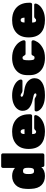

<svg xmlns="http://www.w3.org/2000/svg" viewBox="1180 -1930 760 3159"><g transform="rotate(-90 1559.5 -350.0)"><path d="M377 -683Q377 -694 385 -702Q393 -710 404 -710H589Q600 -710 608 -702Q616 -694 616 -683V-27Q616 -16 608 -8Q600 0 589 0H419Q408 0 400 -8Q392 -16 392 -27V-50Q339 10 244 10Q151 10 94 -46Q37 -102 32 -221L31 -261L32 -300Q36 -413 94.5 -471.5Q153 -530 244 -530Q325 -530 377 -483ZM327 -169Q353 -169 364 -183.5Q375 -198 377 -227Q379 -257 379 -264Q379 -271 377 -301Q375 -326 363.5 -338.5Q352 -351 327 -351Q301 -351 290.5 -337Q280 -323 277 -293Q276 -283 276 -260Q276 -237 277 -227Q280 -197 290.5 -183Q301 -169 327 -169Z M934 -196Q934 -165 943 -150Q952 -135 973 -135Q981 -135 986 -138.5Q991 -142 1002 -153Q1011 -162 1017 -164.5Q1023 -167 1035 -167H1224Q1233 -167 1239.5 -161.5Q1246 -156 1246 -147Q1246 -119 1215 -81.5Q1184 -44 1122.5 -17Q1061 10 975 10Q839 10 764 -56.5Q689 -123 689 -259Q689 -389 765.5 -459.5Q842 -530 974 -530Q1068 -530 1132.5 -493.5Q1197 -457 1228 -395.5Q1259 -334 1259 -258V-228Q1259 -217 1251 -209Q1243 -201 1232 -201H934ZM1014 -326Q1014 -390 974 -390Q934 -390 934 -326Z M1316 -359Q1316 -403 1345.5 -442.5Q1375 -482 1432.5 -506Q1490 -530 1569 -530Q1647 -530 1707 -506.5Q1767 -483 1799 -449Q1831 -415 1831 -385Q1831 -375 1824 -367.5Q1817 -360 1809 -360H1641Q1632 -360 1622.5 -364.5Q1613 -369 1605 -375Q1584 -390 1568 -390Q1560 -390 1554 -385.5Q1548 -381 1548 -374Q1548 -364 1554.5 -357.5Q1561 -351 1584.5 -344Q1608 -337 1658 -330Q1758 -315 1805.5 -267.5Q1853 -220 1853 -162Q1853 -81 1780 -35.5Q1707 10 1573 10Q1483 10 1423 -13.5Q1363 -37 1334.5 -71Q1306 -105 1306 -135Q1306 -145 1313 -152.5Q1320 -160 1330 -160H1504Q1519 -160 1539 -146Q1551 -138 1560 -134Q1569 -130 1580 -130Q1589 -130 1596 -134Q1603 -138 1603 -145Q1603 -155 1597 -162Q1591 -169 1568.5 -176Q1546 -183 1499 -192Q1419 -207 1367.5 -246.5Q1316 -286 1316 -359Z M2189 -161Q2205 -161 2212 -167.5Q2219 -174 2226 -191Q2234 -211 2255 -211H2450Q2461 -211 2469 -203.5Q2477 -196 2477 -186Q2477 -158 2447 -111Q2417 -64 2351.5 -27Q2286 10 2184 10Q2107 10 2044.5 -16.5Q1982 -43 1945 -95Q1908 -147 1904 -219L1903 -259L1904 -300Q1907 -372 1944.5 -424Q1982 -476 2044.5 -503Q2107 -530 2184 -530Q2282 -530 2348 -494.5Q2414 -459 2445.5 -412Q2477 -365 2477 -334Q2477 -324 2469 -316.5Q2461 -309 2450 -309H2255Q2236 -309 2226 -329Q2218 -345 2210.5 -352Q2203 -359 2189 -359Q2167 -359 2158.5 -343Q2150 -327 2149 -295L2148 -256L2149 -224Q2151 -190 2159 -175.5Q2167 -161 2189 -161Z M2769 -196Q2769 -165 2778 -150Q2787 -135 2808 -135Q2816 -135 2821 -138.5Q2826 -142 2837 -153Q2846 -162 2852 -164.5Q2858 -167 2870 -167H3059Q3068 -167 3074.5 -161.5Q3081 -156 3081 -147Q3081 -119 3050 -81.5Q3019 -44 2957.5 -17Q2896 10 2810 10Q2674 10 2599 -56.5Q2524 -123 2524 -259Q2524 -389 2600.5 -459.5Q2677 -530 2809 -530Q2903 -530 2967.5 -493.5Q3032 -457 3063 -395.5Q3094 -334 3094 -258V-228Q3094 -217 3086 -209Q3078 -201 3067 -201H2769ZM2849 -326Q2849 -390 2809 -390Q2769 -390 2769 -326Z"/></g></svg>

Font: Rubik
Style: Regular
Weight: 900
Designer: Hubert & Fischer
Foundry: Hubert & Fischer
Version: Version 1.100